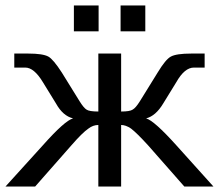

<svg xmlns="http://www.w3.org/2000/svg" viewBox="-57 -679 797 699"><path d="M301 -273V-484H384V-273Q416 -273 426 -280Q437 -286 452 -310L517 -415Q546 -463 565 -473Q585 -484 639 -484H688V-433H649Q615 -433 585 -380L537 -302Q510 -257 475 -248Q504 -240 585 -150L720 0H614L482 -150Q441 -195 420 -211Q401 -224 384 -224V0H301V-224Q282 -224 265 -211Q243 -196 203 -150L71 0H-37L99 -150Q179 -240 209 -248Q172 -257 147 -302L99 -380Q67 -433 35 -433H-5V-484H46Q99 -484 119 -473Q137 -463 168 -415L233 -310Q248 -286 258 -280Q268 -273 301 -273ZM302 -565H212V-659H302ZM472 -565H382V-659H472Z"/></svg>

Font: Gamestation Display
Style: Regular
Weight: 400
Designer: Jonas Hecksher
Foundry: Jonas Hecksher, Playtypeª, e-types AS
Version: Version 1.003